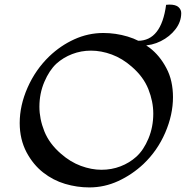

<svg xmlns="http://www.w3.org/2000/svg" viewBox="-20 -798 811 838"><path d="M370 20Q316 20 264 4.5Q212 -11 168.5 -45Q125 -79 96 -133Q66 -190 66 -261Q66 -338 100.5 -416Q135 -494 195 -552Q244 -599 304.5 -626.5Q365 -654 431 -654Q485 -654 537 -638.5Q589 -623 633 -589.5Q677 -556 706 -501Q721 -473 728 -441Q735 -409 735 -374Q735 -297 701 -218.5Q667 -140 606 -82Q557 -36 496.5 -8Q436 20 370 20ZM423 -57Q467 -57 506 -72Q545 -87 575 -114Q607 -143 628 -193.5Q649 -244 649 -302Q649 -355 627.5 -409Q606 -463 555 -507Q514 -543 468 -560Q422 -577 377 -577Q334 -577 295 -562Q256 -547 226 -520Q195 -491 173.5 -440.5Q152 -390 152 -332Q152 -279 173.5 -225Q195 -171 246 -127Q287 -91 333 -74Q379 -57 423 -57ZM567 -602 582 -620Q684 -620 705 -777Q709 -777 712.5 -777.5Q716 -778 719 -778Q747 -778 759 -767Q771 -756 771 -741Q771 -703 746 -670.5Q721 -638 682 -618.5Q643 -599 600 -599Q584 -599 567 -602Z"/></svg>

Font: Tapestry
Style: Regular
Weight: 400
Designer: Robert E. Leuschke
Foundry: Robert E. Leuschke
Version: Version 1.010; ttfautohint (v1.8.4.7-5d5b)